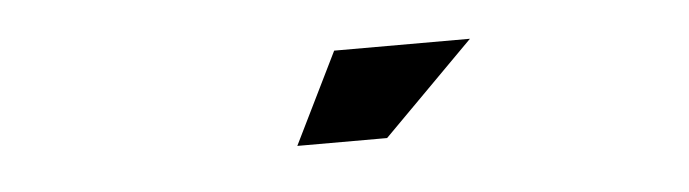

<svg xmlns="http://www.w3.org/2000/svg" viewBox="-24 -887 657 183"><g transform="rotate(-5 304.0 -795.5)"><path d="M255.4 -752 298.3 -839.4H428.2L341.3 -752Z"/></g></svg>

Font: Qaz
Style: Regular
Weight: 400
Designer: GGBotNet
Foundry: f0n7
Version: 0.70